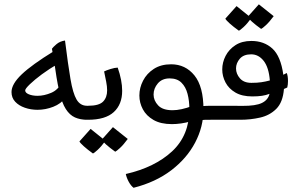

<svg xmlns="http://www.w3.org/2000/svg" viewBox="-20 -559 1400 904"><path d="M156.7 -42Q125 -42 96.9 -51.8Q68.8 -61.5 51.5 -80.1Q34.2 -98.6 34.2 -125.5Q34.2 -163.1 82 -208.7Q129.9 -254.4 233.4 -317.9L249.5 -255.9Q211.9 -234.9 177.2 -209.2Q142.6 -183.6 120.6 -162.4Q98.6 -141.1 98.6 -133.3Q98.6 -122.1 115.7 -115Q132.8 -107.9 156.7 -107.9Q187.5 -107.9 220.7 -121.8Q253.9 -135.7 269 -169.4L289.1 -99.6Q267.1 -70.3 230.7 -56.2Q194.3 -42 156.7 -42ZM389.6 4.9Q357.9 4.9 333 -6.1Q308.1 -17.1 289.8 -45.7Q271.5 -74.2 259.3 -127.4Q251 -164.6 246.1 -195.3Q241.2 -226.1 236.6 -258.1Q231.9 -290 224.6 -329.6Q230 -337.4 246.1 -351.1Q262.2 -364.7 286.1 -368.2Q300.3 -254.4 311.8 -187Q323.2 -119.6 340.6 -90.3Q357.9 -61 389.6 -61H399.4V4.9Z M379.9 4.9V-61H394.5Q446.3 -61 465.3 -80.6Q484.4 -100.1 484.4 -133.3Q484.4 -151.9 480 -174.1Q475.6 -196.3 470.2 -222.7Q481 -228 500.5 -234.1Q520 -240.2 534.2 -240.7Q555.2 -180.7 555.2 -131.3Q555.2 -67.4 515.6 -31.2Q476.1 4.9 394.5 4.9ZM522.5 155.3Q496.6 136.7 479.2 121.1Q461.9 105.5 459 98.6L511.7 39.6L581.5 95.2Q561.5 122.6 544.7 137.9Q527.8 153.3 522.5 155.3ZM417.5 163.6Q391.6 145 374.5 129.6Q357.4 114.3 354 106.9L406.7 47.9L476.6 104Q456.5 131.3 439.7 146.7Q422.9 162.1 417.5 163.6Z M608.9 325.2Q596.7 315.9 586.4 297.4Q576.2 278.8 572.3 260.3Q709 229 790.3 153.6Q871.6 78.1 871.6 -45.4Q871.6 -84.5 863 -117.2Q854.5 -149.9 834.2 -169.9Q814 -189.9 778.8 -189.9Q743.2 -189.9 723.1 -166.3Q703.1 -142.6 703.1 -113.8Q703.1 -85.9 724.4 -63Q745.6 -40 792.5 -40Q832 -40 886.7 -60.5L880.9 11.7Q855.5 19 832.5 22.2Q809.6 25.4 789.6 25.4Q736.8 25.4 702.9 5.9Q668.9 -13.7 652.6 -44.4Q636.2 -75.2 636.2 -109.4Q636.2 -145.5 653.6 -179.2Q670.9 -212.9 704.3 -234.6Q737.8 -256.3 785.6 -256.3Q853 -256.3 895.5 -203.9Q938 -151.4 938 -43.5Q938 37.6 898.9 112.1Q859.9 186.5 786.4 242.7Q712.9 298.8 608.9 325.2ZM930.2 6.3 927.7 -59.1Q942.4 -60.1 950.9 -60.5Q959.5 -61 971.7 -61H986.3V4.9H971.7Q953.6 4.9 945.3 5.1Q937 5.4 930.2 6.3Z M1111.8 4.9Q1077.1 4.9 1061.8 4.9Q1046.4 4.9 1040.5 4.9Q1034.7 4.9 1030.3 4.9Q1025.9 4.9 1014.9 4.9Q1003.9 4.9 976.6 4.9H966.8V-61H976.6Q1017.1 -61 1036.4 -61Q1055.7 -61 1065.4 -61Q1075.2 -61 1086.4 -60.8Q1097.7 -60.5 1121.6 -60.5Q1184.1 -60.1 1213.1 -74.2Q1242.2 -88.4 1249 -117.2Q1232.4 -110.8 1213.4 -107.9Q1194.3 -105 1168 -105Q1119.6 -105 1088.4 -123.3Q1057.1 -141.6 1041.7 -170.9Q1026.4 -200.2 1026.4 -231.9Q1026.4 -265.1 1042.2 -295.9Q1058.1 -326.7 1088.6 -346.4Q1119.1 -366.2 1163.6 -366.2Q1223.1 -366.2 1262.5 -330.3Q1301.8 -294.4 1314 -207L1330.1 -215.3Q1335.9 -201.7 1335.9 -177.2Q1335.9 -160.2 1332.5 -147L1316.9 -140.1Q1312 -77.6 1281 -46.6Q1250 -15.6 1204.8 -5.4Q1159.7 4.9 1111.8 4.9ZM1163.6 -168.9Q1190.9 -168.9 1210.7 -171.9Q1230.5 -174.8 1250.5 -180.2Q1245.6 -241.7 1221.4 -272.5Q1197.3 -303.2 1162.6 -303.2Q1127 -303.2 1109.1 -282.5Q1091.3 -261.7 1091.3 -236.8Q1091.3 -211.4 1109.6 -190.2Q1127.9 -168.9 1163.6 -168.9ZM1209.5 -422.9Q1183.6 -441.4 1166.3 -457Q1148.9 -472.7 1146 -479.5L1198.7 -538.6L1268.6 -482.9Q1248.5 -455.6 1231.7 -440.2Q1214.8 -424.8 1209.5 -422.9ZM1104.5 -414.6Q1078.6 -433.1 1061.5 -448.5Q1044.4 -463.9 1041 -471.2L1093.8 -530.3L1163.6 -474.1Q1143.6 -446.8 1126.7 -431.4Q1109.9 -416 1104.5 -414.6Z"/></svg>

Font: Harmattan
Style: Regular
Weight: 400
Designer: George W. Nuss III and SIL International
Foundry: SIL International
Version: Version 4.000